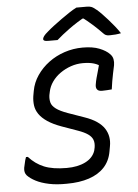

<svg xmlns="http://www.w3.org/2000/svg" viewBox="-62 -987 753 1051"><g transform="rotate(-5 314.5 -462.0)"><path d="M413 -719Q468 -719 504.5 -704.5Q541 -690 560 -670Q573 -657 576 -641Q579 -625 576 -608Q571 -585 566.5 -563Q562 -541 558.5 -520.5Q555 -500 552 -477Q539 -476 525.5 -475Q512 -474 498 -474Q479 -474 471.5 -484Q464 -494 467 -511Q470 -530 474.5 -546.5Q479 -563 483.5 -578.5Q488 -594 492 -609.5Q496 -625 498 -641L511 -603Q492 -619 467.5 -626.5Q443 -634 407 -634Q373 -634 341 -623Q309 -612 282 -593Q255 -574 237 -548.5Q219 -523 213 -494L209 -475Q206 -453 211 -434.5Q216 -416 237.5 -400Q259 -384 301 -369L389 -338Q430 -324 457 -305.5Q484 -287 498 -265Q512 -243 516 -218.5Q520 -194 515 -168L510 -140Q501 -88 469 -53.5Q437 -19 384.5 -1.5Q332 16 262 16Q207 17 164.5 8Q122 -1 93 -16Q64 -31 47 -49Q40 -57 37.5 -67.5Q35 -78 37 -91Q40 -103 42 -113Q44 -123 46.5 -132.5Q49 -142 52 -149H62Q98 -109 145.5 -89.5Q193 -70 269 -70Q330 -70 372 -91Q414 -112 427 -151L431 -169Q435 -194 428 -211.5Q421 -229 401.5 -242.5Q382 -256 348 -268L261 -299Q214 -316 184.5 -336Q155 -356 139.5 -378.5Q124 -401 120.5 -426Q117 -451 121 -478L126 -506Q134 -551 160.5 -590Q187 -629 226 -658Q265 -687 313 -703Q361 -719 413 -719ZM398 -940Q406 -940 417 -940Q428 -940 438.5 -940Q449 -940 456 -940Q469 -940 479.5 -936.5Q490 -933 509 -917Q520 -908 535 -892.5Q550 -877 566.5 -858.5Q583 -840 599.5 -819.5Q616 -799 629 -779Q615 -776 599 -774.5Q583 -773 567 -773Q553 -773 545.5 -776.5Q538 -780 529 -790Q511 -809 483 -834.5Q455 -860 410 -894L462 -877Q446 -877 429.5 -877Q413 -877 396 -877L454 -894Q393 -859 351 -828.5Q309 -798 280 -772H231Q219 -772 212.5 -773.5Q206 -775 203.5 -778.5Q201 -782 202 -786Q203 -792 209 -800.5Q215 -809 233 -824Q249 -838 269.5 -853.5Q290 -869 313 -885.5Q336 -902 358 -916.5Q380 -931 398 -940Z"/></g></svg>

Font: Rec Mono Semicasual
Style: Italic
Weight: 400
Italic angle: -10°
Version: Version 1.085; ttfautohint (v1.8.4.7-5d5b)